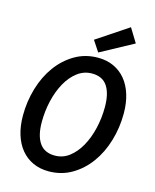

<svg xmlns="http://www.w3.org/2000/svg" viewBox="-129 -963 858 1062"><g transform="rotate(15 300.0 -432.0)"><path d="M252 12Q202 12 162 -6.5Q122 -25 94 -59Q66 -93 51 -141.5Q36 -190 36 -250Q36 -331 58.5 -406.5Q81 -482 123 -539.5Q165 -597 224 -631.5Q283 -666 356 -666Q406 -666 446 -647.5Q486 -629 514 -595Q542 -561 557 -512.5Q572 -464 572 -404Q572 -323 549.5 -247.5Q527 -172 485 -114.5Q443 -57 384 -22.5Q325 12 252 12ZM263 -81Q309 -81 345.5 -109Q382 -137 408 -183.5Q434 -230 448 -289.5Q462 -349 462 -412Q462 -489 434 -531Q406 -573 346 -573Q300 -573 263 -545Q226 -517 200 -470.5Q174 -424 160 -364.5Q146 -305 146 -242Q146 -165 174.5 -123Q203 -81 263 -81ZM348 -694 307 -756 487 -876 536 -796Z"/></g></svg>

Font: Source Code Pro Semibold
Style: Italic
Weight: 600
Italic angle: -11°
Monospace: yes
Designer: Paul D. Hunt, Teo Tuominen
Foundry: Adobe Systems Incorporated
Version: Version 1.050;PS 1.000;hotconv 16.6.51;makeotf.lib2.5.65220